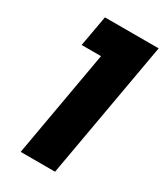

<svg xmlns="http://www.w3.org/2000/svg" viewBox="-179 -783 736 858"><g transform="rotate(30 189.0 -354.5)"><path d="M75.4 0H252.8L378.2 -708.9H101L72.5 -550H172.4Z"/></g></svg>

Font: Poppins Devanagari Thin
Style: Italic
Weight: 100
Italic angle: -10°
Designer: Ninad Kale (Devanagari), Jonny Pinhorn (Latin)
Foundry: Indian Type Foundry
Version: 4.005